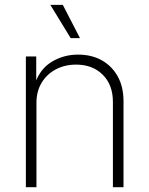

<svg xmlns="http://www.w3.org/2000/svg" viewBox="-20 -777 620 797"><path d="M131.3 -350.1V0H87.4V-542.5H130.4V-420.4H122.1Q142.1 -487.3 192.1 -518.8Q242.2 -550.3 304.2 -550.3Q359.9 -550.3 402.1 -526.9Q444.3 -503.4 468.5 -460.2Q492.7 -417 492.7 -356.4V0H448.7V-354Q448.7 -424.8 406.5 -466.8Q364.3 -508.8 295.9 -508.8Q249 -508.8 211.7 -489Q174.3 -469.2 152.8 -433.6Q131.3 -397.9 131.3 -350.1ZM273.4 -618.7 189 -756.8H240.7L312 -618.7Z"/></svg>

Font: Inter 16pt ExtraLight
Style: Regular
Weight: 250
Version: Version 4.001;git-66647c0bb